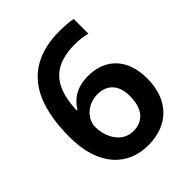

<svg xmlns="http://www.w3.org/2000/svg" viewBox="-204 -846 979 979"><g transform="rotate(-45 286.0 -356.5)"><path d="M42 -304C42 -90 154 10 297 10C442 10 534 -82 534 -235C534 -377 454 -458 329 -458C247 -458 198 -422 170 -375H164C170 -515 216 -620 397 -620C426 -620 457 -616 483 -609V-715C459 -720 417 -723 389 -723C102 -723 42 -509 42 -304ZM294 -95C213 -95 171 -175 171 -248C171 -301 221 -358 297 -358C371 -358 408 -310 408 -234C408 -139 362 -95 294 -95Z"/></g></svg>

Font: Noto Sans Balinese SemiBold
Style: Regular
Weight: 600
Designer: Aditya Bayu, David Williams
Foundry: David Williams
Version: Version 2.005